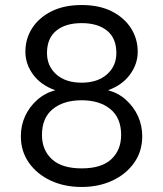

<svg xmlns="http://www.w3.org/2000/svg" viewBox="-20 -732 649 764"><path d="M305 12Q236 12 181.5 -13.5Q127 -39 95 -84.5Q63 -130 63 -190Q63 -233 80 -270Q97 -307 128 -334.5Q159 -362 200 -373Q143 -393 112 -435Q81 -477 81 -526Q81 -578 108 -620Q135 -662 185 -687Q235 -712 305 -712Q375 -712 424.5 -687Q474 -662 501 -620Q528 -578 528 -526Q528 -477 497 -435Q466 -393 410 -373Q451 -362 481.5 -334.5Q512 -307 529 -270Q546 -233 546 -190Q546 -130 514 -84.5Q482 -39 427.5 -13.5Q373 12 305 12ZM305 -62Q384 -62 423 -98.5Q462 -135 462 -195Q462 -263 419 -298Q376 -333 305 -333Q233 -333 190 -298Q147 -263 147 -195Q147 -135 186.5 -98.5Q226 -62 305 -62ZM305 -403Q368 -403 405.5 -436Q443 -469 443 -521Q443 -580 406 -610Q369 -640 305 -640Q241 -640 204 -610Q167 -580 167 -521Q167 -469 204 -436Q241 -403 305 -403Z"/></svg>

Font: DM Sans 20pt
Style: Regular
Weight: 400
Version: Version 4.004;gftools[0.9.30]